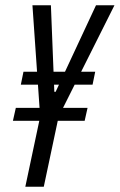

<svg xmlns="http://www.w3.org/2000/svg" viewBox="-20 -708 454 728"><path d="M76 0 129 -250H29L40 -299H130L103 -688H173L186 -360H191L344 -688H414L219 -299H312L301 -250H199L146 0ZM59 -387 69 -436H341L331 -387Z"/></svg>

Font: Saira UltraCondensed Medium
Style: Italic
Weight: 500
Width: 1
Italic angle: -12°
Designer: Hector Gatti with collaboration of the Omnibus-Type team
Foundry: Omnibus-Type
Version: Version 1.101